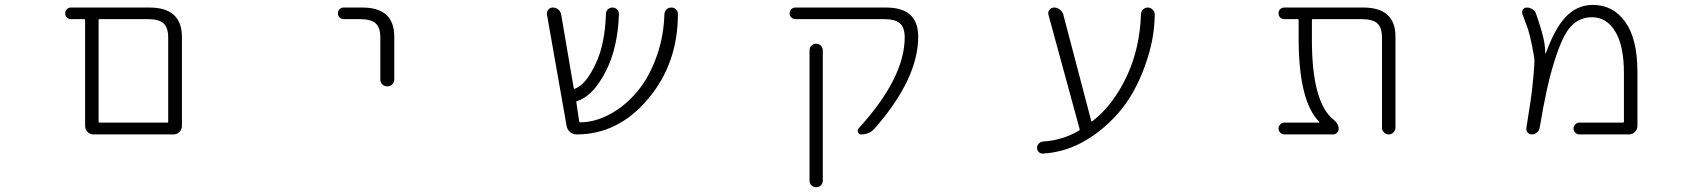

<svg xmlns="http://www.w3.org/2000/svg" viewBox="-20 -576 7040 792"><path d="M381.8 -21.5H365.2Q351.6 -21.5 341.3 -31.7Q331.1 -42 331.1 -56.6V-492.2Q331.1 -497.1 326.2 -497.1H273.4Q262.7 -497.1 255.9 -503.9Q249 -510.7 249 -521Q249 -531.2 255.9 -538.1Q262.7 -544.9 273.4 -544.9H596.7Q729.5 -544.9 730.5 -424.8V-56.6Q730.5 -42 720.2 -31.7Q710 -21.5 695.3 -21.5ZM673.8 -420.9Q673.8 -461.9 654.8 -479.5Q635.7 -497.1 588.9 -497.1H390.6Q386.7 -497.1 386.7 -492.2V-74.2Q386.7 -70.3 390.6 -70.3H669.9Q673.8 -70.3 673.8 -74.2Z M1397.5 -497.1Q1387.7 -497.1 1380.9 -503.9Q1374 -510.7 1374 -521Q1374 -531.2 1380.9 -538.1Q1387.7 -544.9 1397.5 -544.9H1474.6Q1606.4 -544.9 1606.4 -424.8V-248Q1606.4 -236.3 1598.1 -228Q1589.8 -219.7 1577.6 -219.7Q1565.4 -219.7 1557.1 -228Q1548.8 -236.3 1548.8 -248V-420.9Q1548.8 -461.9 1529.8 -479.5Q1510.7 -497.1 1464.8 -497.1Z M2768.6 -537.1Q2776.4 -529.3 2776.4 -518.6Q2776.4 -313.5 2653.3 -168Q2530.3 -21.5 2358.4 -21.5Q2342.8 -21.5 2331.5 -31.2Q2320.3 -41 2317.4 -55.7L2236.3 -515.6Q2234.4 -527.3 2241.7 -536.1Q2249 -544.9 2260.7 -544.9Q2273.4 -544.9 2283.2 -536.6Q2293 -528.3 2294.9 -515.6L2346.7 -211.9Q2347.7 -208 2351.6 -210Q2396.5 -226.6 2436.5 -311.5Q2475.6 -392.6 2479.5 -518.6Q2479.5 -529.3 2487.3 -537.1Q2495.1 -544.9 2506.3 -544.9Q2517.6 -544.9 2525.4 -537.1Q2533.2 -529.3 2533.2 -518.6Q2528.3 -377 2478.5 -281.2Q2425.8 -178.7 2360.4 -159.2Q2356.4 -158.2 2357.4 -154.3L2369.1 -75.2Q2370.1 -71.3 2375 -71.3Q2435.5 -72.3 2497.1 -105.5Q2559.6 -139.6 2609.4 -199.2Q2659.2 -258.8 2690.4 -348.6Q2717.8 -426.8 2720.7 -517.6Q2721.7 -529.3 2729.5 -537.1Q2737.3 -544.9 2749 -544.9Q2760.7 -544.9 2768.6 -537.1Z M3635.7 -544.9Q3767.6 -544.9 3767.6 -424.8Q3767.6 -251 3587.9 -45.9Q3566.4 -21.5 3532.2 -21.5Q3523.4 -21.5 3519.5 -30.3Q3515.6 -39.1 3521.5 -45.9Q3711.9 -254.9 3711.9 -421.9Q3711.9 -461.9 3692.4 -479.5Q3672.9 -497.1 3627 -497.1H3261.7Q3251 -497.1 3244.1 -503.9Q3237.3 -510.7 3237.3 -521Q3237.3 -531.2 3244.1 -538.1Q3251 -544.9 3261.7 -544.9ZM3319.3 168.9V-368.2Q3319.3 -379.9 3327.1 -387.7Q3335 -395.5 3346.7 -395.5Q3358.4 -395.5 3366.2 -387.7Q3374 -379.9 3374 -368.2V168.9Q3374 180.7 3366.2 188.5Q3358.4 196.3 3346.7 196.3Q3335 196.3 3327.1 188.5Q3319.3 180.7 3319.3 168.9Z M4481.4 -77.1Q4482.4 -73.2 4486.3 -76.2Q4572.3 -142.6 4628.9 -263.7Q4681.6 -377 4686.5 -516.6Q4686.5 -528.3 4694.8 -536.6Q4703.1 -544.9 4714.8 -544.9Q4726.6 -544.9 4734.4 -536.1Q4743.2 -528.3 4743.2 -517.6Q4743.2 -412.1 4701.2 -299.8Q4660.2 -186.5 4592.8 -109.4Q4525.4 -32.2 4439.5 13.7Q4364.3 52.7 4282.2 57.6Q4282.2 57.6 4281.2 57.6Q4271.5 57.6 4264.6 50.8Q4257.8 43.9 4257.8 33.7Q4257.8 23.4 4265.1 16.1Q4272.5 8.8 4282.2 7.8Q4362.3 2.9 4430.7 -37.1Q4434.6 -39.1 4433.6 -43L4304.7 -515.6Q4301.8 -526.4 4309.1 -535.6Q4316.4 -544.9 4328.1 -544.9Q4340.8 -544.9 4351.6 -536.6Q4362.3 -528.3 4366.2 -515.6Z M5736.3 -48.8Q5736.3 -38.1 5728 -29.8Q5719.7 -21.5 5708.5 -21.5Q5697.3 -21.5 5689 -29.8Q5680.7 -38.1 5680.7 -48.8V-420.9Q5680.7 -461.9 5661.6 -479.5Q5642.6 -497.1 5595.7 -497.1H5395.5Q5391.6 -497.1 5391.6 -492.2V-411.1Q5391.6 -151.4 5482.4 -81.1Q5502 -65.4 5502 -44.9Q5502 -35.2 5495.1 -28.3Q5488.3 -21.5 5478.5 -21.5H5278.3Q5268.6 -21.5 5261.2 -28.8Q5253.9 -36.1 5253.9 -45.9Q5253.9 -55.7 5261.2 -63Q5268.6 -70.3 5278.3 -70.3H5420.9Q5421.9 -70.3 5422.4 -71.3Q5422.9 -72.3 5421.9 -73.2Q5337.9 -158.2 5336.9 -411.1V-492.2Q5336.9 -497.1 5333 -497.1H5278.3Q5267.6 -497.1 5260.7 -503.9Q5253.9 -510.7 5253.9 -521Q5253.9 -531.2 5260.7 -538.1Q5267.6 -544.9 5278.3 -544.9H5603.5Q5736.3 -544.9 5736.3 -424.8Z M6495.1 -21.5Q6485.4 -21.5 6478 -28.8Q6470.7 -36.1 6470.7 -45.9Q6470.7 -55.7 6478 -63Q6485.4 -70.3 6495.1 -70.3H6673.8Q6678.7 -70.3 6678.7 -74.2V-275.4Q6678.7 -386.7 6643.1 -445.8Q6607.4 -504.9 6546.9 -504.9Q6496.1 -504.9 6460.9 -468.3Q6425.8 -431.6 6392.6 -325.2Q6360.4 -226.6 6331.1 -48.8Q6329.1 -37.1 6319.8 -29.3Q6310.5 -21.5 6298.8 -21.5Q6288.1 -21.5 6281.2 -29.8Q6274.4 -38.1 6276.4 -48.8Q6289.1 -127.9 6293.9 -161.1Q6299.8 -199.2 6304.7 -254.9Q6309.6 -305.7 6309.6 -323.2Q6309.6 -339.8 6299.8 -386.7Q6291 -430.7 6283.2 -455.1Q6276.4 -473.6 6259.8 -518.6Q6258.8 -522.5 6258.8 -525.4Q6258.8 -531.2 6261.7 -536.1Q6267.6 -544.9 6278.3 -544.9Q6291 -544.9 6301.8 -537.6Q6312.5 -530.3 6316.4 -518.6Q6335.9 -462.9 6344.7 -426.8Q6353.5 -393.6 6354.5 -355.5Q6354.5 -355.5 6355 -355.5Q6355.5 -355.5 6356.4 -355.5Q6391.6 -454.1 6435.5 -502.9Q6483.4 -555.7 6550.8 -555.7Q6633.8 -555.7 6684.1 -485.8Q6734.4 -416 6734.4 -278.3V-56.6Q6734.4 -42 6724.1 -31.7Q6713.9 -21.5 6699.2 -21.5Z"/></svg>

Font: Gen Jyuu Gothic L Monospace Light
Style: Regular
Weight: 300
Designer: [Source Han Sans]
Ryoko NISHIZUKA  (kana & ideographs); Paul D. Hunt (Latin, Greek & Cyrillic); Wenlong ZHANG  (bopomofo
Version: Version 1.002.20150607